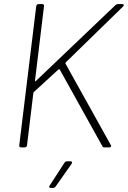

<svg xmlns="http://www.w3.org/2000/svg" viewBox="-20 -720 625 938"><path d="M82 0H101C107 0 111 -4 112 -10L143 -266C143 -268 145 -270 146 -271L266 -381C268 -383 271 -382 272 -380L480 -6C482 -1 486 0 491 0H514C522 0 526 -6 521 -12L300 -409C300 -411 300 -414 301 -415L581 -688C588 -695 585 -700 577 -700H556C552 -700 547 -698 544 -695L155 -324C153 -322 150 -323 151 -326L195 -690C196 -696 193 -700 187 -700H168C163 -700 158 -696 157 -690L74 -10C73 -4 77 0 82 0ZM228 198H240C244 198 249 195 252 191L330 80C334 73 332 68 324 68H308C303 68 298 70 295 75L223 186C218 193 220 198 228 198Z"/></svg>

Font: Barlow ExtraLight
Style: Italic
Weight: 275
Italic angle: -7°
Designer: Jeremy Tribby
Foundry: Tribby Type
Version: Version 1.422;hotconv 1.0.109;makeotfexe 2.5.65596